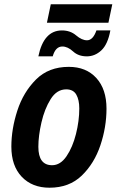

<svg xmlns="http://www.w3.org/2000/svg" viewBox="-20 -866 550 896"><path d="M486 -760 504 -846H217L199 -760ZM226 -603Q239 -649 271 -649Q296 -649 321 -626Q346 -603 385 -603Q423 -603 453 -631Q483 -659 495 -724H430Q414 -678 386 -678Q362 -678 335 -701Q308 -724 269 -724Q184 -724 159 -603ZM477 -359Q477 -450 429.5 -502Q382 -554 301 -554Q207 -554 148 -495Q89 -436 61 -350Q33 -264 33 -182Q33 -92 81.5 -41Q130 10 211 10Q303 10 361.5 -46.5Q420 -103 448.5 -188Q477 -273 477 -359ZM159 -181Q159 -232 173.5 -295Q188 -358 216.5 -403.5Q245 -449 289 -449Q322 -449 336 -424.5Q350 -400 350 -360Q350 -302 334.5 -240.5Q319 -179 290.5 -137Q262 -95 223 -95Q159 -95 159 -181Z"/></svg>

Font: Noto Sans UI SemiCondensed
Style: Bold Italic
Weight: 700
Width: 4
Designer: Monotype Design Team
Foundry: Monotype Imaging Inc.
Version: 1.001